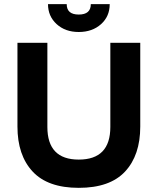

<svg xmlns="http://www.w3.org/2000/svg" viewBox="-20 -894 759 924"><path d="M655 -688V-285Q655 -147 582 -68.5Q509 10 359 10Q210 10 137 -68.5Q64 -147 64 -285V-688H208V-283Q208 -126 359 -126Q511 -126 511 -283V-688ZM211 -874H301Q301 -824 359 -824Q417 -824 417 -874H508Q508 -815 466 -777.5Q424 -740 359 -740Q294 -740 252.5 -778Q211 -816 211 -874Z"/></svg>

Font: Roundo SemiBold
Style: Regular
Weight: 600
Designer: Namrata Goyal (Gurmukhi), Shiva Nallaperumal (Latin)
Foundry: Indian Type Foundry
Version: Version 1.000;PS 1.0;hotconv 1.0.88;makeotf.lib2.5.647800